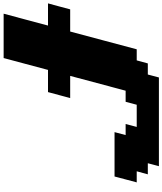

<svg xmlns="http://www.w3.org/2000/svg" viewBox="63 -978 915 1082"><g transform="rotate(-90 521.0 -437.5)"><path d="M125 0H625L641.6 -62.5H704.1L721.2 -125H783.7Q800.8 -187.5 833.7 -312.5Q866.7 -437.5 883.8 -500H1008.8Q1014.2 -520.5 1025.4 -562.3Q1036.6 -604 1042.5 -625H917.5Q928.7 -667 950.9 -750.2Q973.1 -833.5 984.4 -875H734.4Q723.1 -833 700.9 -750Q678.7 -667 667.5 -625H542.5Q537.1 -604 525.6 -562.3Q514.2 -520.5 508.8 -500H633.8L550.3 -187.5H487.8L471.2 -125H346.2L362.8 -187.5H300.3L316.9 -250H66.9Q61.5 -229 50.3 -187.3Q39.1 -145.5 33.7 -125H96.2L79.1 -62.5H141.6Z"/></g></svg>

Font: Faithful 32x
Style: BoldOblique
Weight: 400
Foundry: Faithful Resource Pack
Version: Version 1.0; January 27, 2023